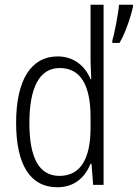

<svg xmlns="http://www.w3.org/2000/svg" viewBox="-20 -780 581 810"><path d="M222 10C297 10 340 -35 362 -89H366L373 0H417V-760H362V-527C362 -503 364 -475 365 -446H362C340 -499 294 -542 223 -542C112 -542 48 -444 48 -262C48 -84 108 10 222 10ZM541 -751V-760H482C480 -726 462 -634 454 -610V-599H484C507 -635 532 -710 541 -751ZM231 -38C143 -38 104 -117 104 -261C104 -412 147 -493 232 -493C321 -493 362 -419 362 -286V-240C362 -111 320 -38 231 -38Z"/></svg>

Font: Noto Sans Arabic UI Cn Lt
Style: Regular
Weight: 300
Width: 3
Designer: Monotype Design Team, Nadine Chahine and Nizar Qandah
Foundry: Monotype Imaging Inc.
Version: Version 2.010